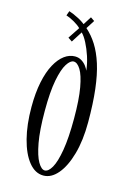

<svg xmlns="http://www.w3.org/2000/svg" viewBox="-112 -768 575 837"><g transform="rotate(15 175.5 -349.0)"><path d="M169.5 11Q132 11 103.2 -24.8Q74.5 -60.5 58.5 -122.8Q42.5 -185 42.5 -264.5Q42.5 -329 52.8 -378Q63 -427 81 -460Q99 -493 121.8 -509.8Q144.5 -526.5 169.5 -526.5Q186.5 -526.5 199.5 -518.2Q212.5 -510 220.8 -498.8Q229 -487.5 232.5 -479Q229 -510.5 218.8 -541.8Q208.5 -573 195.5 -598Q182.5 -623 170 -635L138.5 -585.5L120 -598L154.5 -650Q144 -661 123.5 -672.8Q103 -684.5 86.5 -689.5L94 -710.5Q102.5 -708 114 -703Q125.5 -698 137.2 -692Q149 -686 157.5 -680L168.5 -672L192 -709L209.5 -697L185 -658.5Q212 -635 233 -601.8Q254 -568.5 268.8 -522Q283.5 -475.5 291 -412Q298.5 -348.5 298.5 -263.5Q298.5 -181.5 281 -119.8Q263.5 -58 234.2 -23.5Q205 11 169.5 11ZM169.5 -12Q186 -12 201 -38.2Q216 -64.5 225.5 -120.2Q235 -176 235 -263.5Q235 -349.5 225.5 -402.2Q216 -455 201 -479.2Q186 -503.5 169.5 -503.5Q154.5 -503.5 139 -479.2Q123.5 -455 113.2 -402.2Q103 -349.5 103 -263.5Q103 -176 113.2 -120.2Q123.5 -64.5 139 -38.2Q154.5 -12 169.5 -12Z"/></g></svg>

Font: Imbue 48pt Light
Style: Regular
Weight: 300
Designer: Tyler Finck
Foundry: Etcetera Type Company
Version: Version 1.102